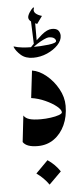

<svg xmlns="http://www.w3.org/2000/svg" viewBox="-56 -656 381 875"><g transform="rotate(-5 134.0 -218.5)"><path d="M100.1 -337.9Q132.8 -333 164.8 -306.6Q196.8 -280.3 217.8 -242.4Q238.8 -204.6 238.8 -165Q238.8 -115.7 220.9 -76.9Q203.1 -38.1 171.1 -15.4Q139.2 7.3 96.7 7.3Q44.9 7.3 29.3 -17.1L43 -137.2Q51.3 -124 69.6 -118.7Q87.9 -113.3 121.6 -113.3Q143.6 -113.3 166.3 -116.5Q189 -119.6 204.1 -125Q219.2 -130.4 219.2 -136.7Q219.2 -148.4 199.5 -164.6Q179.7 -180.7 148.9 -194.6Q118.2 -208.5 85.4 -213.4ZM110.8 -395.5 104.5 -444.3Q149.4 -444.3 185.3 -448.7Q221.2 -453.1 221.2 -462.4Q221.2 -469.7 213.4 -475.8Q205.6 -481.9 188.5 -481.9Q182.1 -481.9 167 -474.9Q151.9 -467.8 135.7 -457.5Q119.6 -447.3 110.4 -437.5L99.1 -438.5Q132.3 -474.1 158.9 -496.6Q185.5 -519 207 -519Q228 -519 236.1 -508.8Q244.1 -498.5 244.1 -484.9Q244.1 -463.4 224.9 -442.9Q205.6 -422.4 175 -408.9Q144.5 -395.5 110.8 -395.5ZM111.3 -395.5Q76.2 -395.5 54.9 -414.3Q33.7 -433.1 25.9 -452.6L26.9 -454.6Q44.4 -448.7 65.9 -446.5Q87.4 -444.3 105 -444.3ZM119.1 -453.6 114.7 -571.8 133.3 -561.5V-465.8ZM142.1 -547.4Q120.6 -555.7 112.3 -563.5Q104 -571.3 104 -580.1Q104 -589.4 113 -603.3Q122.1 -617.2 130.4 -624L134.3 -622.1Q127.4 -607.4 137.5 -597.4Q147.5 -587.4 167 -582ZM134.8 75.2Q168.9 98.1 190.9 131.3L134.8 187Q112.8 155.3 79.1 131.3Z"/></g></svg>

Font: Lateef
Style: Bold
Weight: 700
Designer: SIL International
Foundry: SIL International
Version: Version 4.200